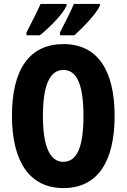

<svg xmlns="http://www.w3.org/2000/svg" viewBox="-20 -950 646 980"><path d="M490 -921V-930H357C347 -904 320 -850 286 -784V-770H360C404 -810 473 -881 490 -921ZM320 -921V-930H187C176 -904 150 -851 115 -784V-770H184C239 -815 301 -879 320 -921ZM565 -358C565 -591 478 -725 304 -725C132 -725 41 -598 41 -359C41 -127 130 10 304 10C478 10 565 -125 565 -358ZM199 -358C199 -514 234 -593 304 -593C372 -593 406 -518 406 -358C406 -199 373 -124 303 -124C235 -124 199 -202 199 -358Z"/></svg>

Font: Noto Sans Thai Looped ExtraCondensed ExtraBold
Style: Regular
Weight: 800
Width: 2
Designer: Sasikarn Vongin, Ben Mitchell
Foundry: The Fontpad Ltd
Version: Version 1.001